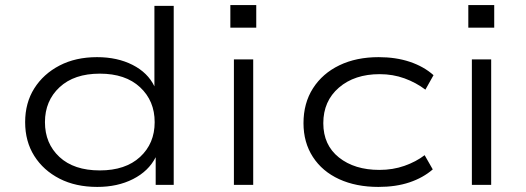

<svg xmlns="http://www.w3.org/2000/svg" viewBox="-20 -728 2073 756"><path d="M363 8Q278 8 214.5 -24.5Q151 -57 115 -114Q79 -171 79 -247Q79 -323 115 -380Q151 -437 214.5 -470Q278 -503 362 -503Q442 -503 502 -472.5Q562 -442 588 -388V-705H664V0H593V-109Q565 -54 504 -23Q443 8 363 8ZM373 -57Q474 -57 531.5 -110Q589 -163 589 -247Q589 -331 531.5 -384.5Q474 -438 373 -438Q272 -438 214.5 -384.5Q157 -331 157 -247Q157 -163 214 -110Q271 -57 373 -57Z M887 -619V-708H989V-619ZM901 0V-494H977V0Z M1470 8Q1382 8 1315.5 -22.5Q1249 -53 1212 -110Q1175 -167 1175 -243Q1175 -322 1212.5 -380.5Q1250 -439 1316.5 -471Q1383 -503 1471 -503Q1539 -503 1594 -484.5Q1649 -466 1687 -432L1655 -375Q1618 -403 1572.5 -419.5Q1527 -436 1475 -436Q1376 -436 1314.5 -383Q1253 -330 1253 -243Q1253 -157 1314.5 -108Q1376 -59 1474 -59Q1527 -59 1572.5 -75Q1618 -91 1652 -117L1684 -61Q1646 -28 1592.5 -10Q1539 8 1470 8Z M1824 -619V-708H1926V-619ZM1838 0V-494H1914V0Z"/></svg>

Font: Nunito Sans 7pt Expanded Light
Style: Regular
Weight: 300
Width: 7
Designer: Vernon Adams
Foundry: Vernon Adams
Version: Version 3.101;gftools[0.9.27]